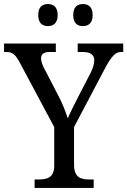

<svg xmlns="http://www.w3.org/2000/svg" viewBox="-24 -929 629 949"><path d="M386 -800C412 -800 434 -814 434 -854C434 -896 412 -909 386 -909C359 -909 338 -896 338 -854C338 -814 359 -800 386 -800ZM213 -800C239 -800 261 -814 261 -854C261 -896 239 -909 213 -909C186 -909 165 -896 165 -854C165 -814 186 -800 213 -800ZM147 0H439V-42H418C376 -42 342 -51 342 -115V-301L497 -595C529 -654 548 -672 575 -672H585V-714H360V-672H385C420 -672 442 -660 442 -631C442 -615 436 -592 424 -569L365 -455C344 -413 322 -372 311 -344C301 -375 286 -415 265 -455L196 -588C188 -602 179 -624 179 -641C179 -658 188 -672 221 -672H252V-714H-4V-672H8C39 -672 53 -658 74 -619L244 -301V-110C244 -51 209 -42 167 -42H147Z"/></svg>

Font: Noto Serif Ethiopic SmCn
Style: Regular
Weight: 400
Width: 4
Designer: Monotype Design Team
Foundry: Monotype Imaging Inc.
Version: Version 2.102